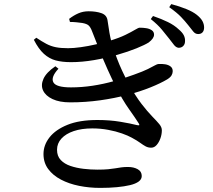

<svg xmlns="http://www.w3.org/2000/svg" viewBox="-20 -856 1040 936"><path d="M851 -623Q839 -624 829 -636Q819 -648 805 -667Q790 -686 769.5 -711Q749 -736 715 -763L726 -778Q767 -764 798.5 -748.5Q830 -733 851 -713Q869 -698 876 -684Q883 -670 882 -655Q882 -641 873.5 -632Q865 -623 851 -623ZM469 60Q415 60 365.5 50Q316 40 277 19.5Q238 -1 215 -32Q192 -63 192 -105Q192 -149 221.5 -186.5Q251 -224 309 -247.5Q367 -271 455 -271Q515 -271 566 -262.5Q617 -254 648 -246Q658 -244 659 -246.5Q660 -249 656 -255Q641 -279 609 -324Q577 -369 544 -434Q525 -472 504.5 -517.5Q484 -563 465 -611.5Q446 -660 429 -703Q422 -722 413 -731Q404 -740 381 -744Q368 -746 352 -747.5Q336 -749 321 -749L317 -764Q339 -781 362 -791Q385 -801 412 -801Q448 -801 474 -792Q500 -783 504 -758Q507 -742 510 -719.5Q513 -697 518 -673.5Q523 -650 530 -629Q540 -598 551 -569Q562 -540 575.5 -511Q589 -482 607 -448Q641 -387 670 -349.5Q699 -312 721.5 -289Q744 -266 756.5 -251Q769 -236 769 -221Q769 -201 762 -181.5Q755 -162 743.5 -149Q732 -136 717 -136Q702 -136 690 -142.5Q678 -149 663 -160Q648 -171 622 -185Q604 -195 574.5 -205.5Q545 -216 507.5 -223Q470 -230 430 -230Q378 -230 339.5 -217Q301 -204 279.5 -180.5Q258 -157 258 -126Q258 -95 276 -76Q294 -57 323.5 -47Q353 -37 387.5 -33Q422 -29 455 -29Q487 -29 507.5 -31Q528 -33 542.5 -35.5Q557 -38 571 -40Q585 -42 604 -42Q632 -42 651.5 -31Q671 -20 671 2Q671 18 656 29Q641 40 614 46.5Q587 53 550 56.5Q513 60 469 60ZM322 -357Q270 -357 236 -373Q202 -389 190 -415Q178 -441 192 -472Q206 -503 250 -533L265 -521Q227 -480 240 -455Q253 -430 326 -430Q378 -430 431 -438Q484 -446 535.5 -460.5Q587 -475 633 -492Q678 -508 701 -519.5Q724 -531 735.5 -537.5Q747 -544 753 -544Q770 -545 785.5 -542.5Q801 -540 811.5 -532Q822 -524 822 -509Q822 -499 816.5 -489Q811 -479 795 -469Q763 -450 713.5 -430Q664 -410 601.5 -393.5Q539 -377 468 -367Q397 -357 322 -357ZM326 -553Q283 -553 251.5 -561.5Q220 -570 194 -593.5Q168 -617 145 -662L157 -672Q184 -654 205.5 -642.5Q227 -631 251.5 -626Q276 -621 312 -621Q338 -621 374 -626Q410 -631 446.5 -639.5Q483 -648 511 -656Q561 -671 591.5 -686Q622 -701 638.5 -711Q655 -721 661 -721Q678 -721 693.5 -718.5Q709 -716 720 -708.5Q731 -701 731 -687Q731 -678 724.5 -668.5Q718 -659 705 -649Q686 -637 645.5 -620.5Q605 -604 551 -588.5Q497 -573 438.5 -563Q380 -553 326 -553ZM946 -690Q932 -690 922 -702.5Q912 -715 897 -734Q882 -753 862.5 -773.5Q843 -794 805 -821L815 -836Q856 -825 888 -812Q920 -799 939 -784Q959 -768 967 -753Q975 -738 975 -722Q975 -707 967.5 -698.5Q960 -690 946 -690Z"/></svg>

Font: Noto Serif TC SemiBold
Style: Regular
Weight: 600
Version: Version 2.002-H1;hotconv 1.1.0;makeotfexe 2.6.0